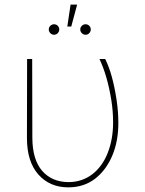

<svg xmlns="http://www.w3.org/2000/svg" viewBox="-20 -801 629 831"><path d="M96.6 0ZM275.6 9.9Q195.3 9.9 146 -45.8Q96.6 -101.6 96.6 -203.8L97.3 -545.5H119.3L120 -204.5Q120.4 -110.1 162.6 -61.4Q204.5 -13.5 275.9 -12.8Q305.8 -12.8 331.7 -21.5Q357.6 -30.2 379.1 -46.5Q400.6 -62.9 417.6 -86.3Q434.7 -109.7 446.4 -139.6Q469.5 -198.2 469.5 -271.7Q469.5 -318.9 462 -366.8Q445 -473 410.5 -545.5H435.4Q467.7 -481.2 484.7 -367.9Q492.2 -317.1 492.2 -268.8Q492.2 -190 466.3 -128.2Q439.6 -64.6 391 -27Q342.3 9.9 275.6 9.9ZM288.4 -686.1H271.3L285.5 -781.2H313.9ZM213.8 -650.6Q204.5 -650.6 197.8 -657.5Q191.1 -664.4 191.1 -673.3Q191.1 -683.2 198.2 -689.6Q205.3 -696 213.8 -696Q223.4 -696 229.9 -689.5Q236.5 -682.9 236.5 -673.3Q236.5 -664.8 230.1 -657.7Q223.7 -650.6 213.8 -650.6ZM350.1 -650.6Q340.9 -650.6 334.2 -657.5Q327.4 -664.4 327.4 -673.3Q327.4 -683.2 334.5 -689.6Q341.6 -696 350.1 -696Q359.7 -696 366.3 -689.5Q372.9 -682.9 372.9 -673.3Q372.9 -664.8 366.5 -657.7Q360.1 -650.6 350.1 -650.6Z"/></svg>

Font: Linik Sans Thin
Style: Regular
Weight: 100
Designer: Fonts by Rasmus Andersson / Changes by Cristiano Sobral with parts from Marc Monis
Foundry: rsms
Version: Version 3.020; ttfautohint (v1.6)